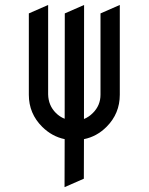

<svg xmlns="http://www.w3.org/2000/svg" viewBox="-20 -567 602 777"><path d="M319.3 156.2 241.2 190.4 241.7 -3.9Q190.4 -14.6 150.9 -53.7Q96.7 -107.4 96.7 -183.6V-512.7L174.8 -546.9V-185.1Q175.8 -140.1 206.1 -109.9Q221.7 -94.2 241.7 -86.4L242.2 -512.7L320.3 -546.9L319.8 -85.4Q339.4 -93.3 356 -109.9Q386.7 -140.6 386.7 -183.6V-185.1V-512.7L464.8 -546.9V-183.6Q464.8 -107.4 411.1 -53.7Q371.6 -14.2 319.8 -3.9Z"/></svg>

Font: NovaMono
Style: Regular
Weight: 400
Monospace: yes
Version: Version 1.2